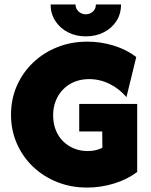

<svg xmlns="http://www.w3.org/2000/svg" viewBox="-20 -825 674 858"><path d="M368.8 13.2Q297.2 13.2 235.4 -11.5Q173.6 -36.1 127.4 -80.2Q81.2 -124.3 55.2 -183.7Q29.2 -243.1 29.2 -312.5Q29.2 -381.9 55.2 -441.3Q81.2 -500.7 127.8 -545.1Q174.3 -589.6 236.1 -614.2Q297.9 -638.9 370.8 -638.9Q430.6 -638.9 488.2 -621.2Q545.8 -603.5 588.9 -570.1L545.1 -391Q513.2 -428.5 469.8 -450Q426.4 -471.5 377.8 -471.5Q343.1 -471.5 313.5 -459.7Q284 -447.9 262.5 -426Q241 -404.2 229.2 -374.7Q217.4 -345.1 217.4 -309.7Q217.4 -274.3 228.8 -244.8Q240.3 -215.3 261.5 -194.1Q282.6 -172.9 310.8 -161.5Q338.9 -150 372.2 -150Q390.3 -150 406.2 -153.5Q422.2 -156.9 437.5 -164.6L436.8 -237.5H334V-360.4H593.1V-56.9Q550 -23.6 490.6 -5.2Q431.2 13.2 368.8 13.2ZM363.2 -662.5Q318.8 -662.5 283.3 -680.9Q247.9 -699.3 227.1 -731.6Q206.2 -763.9 206.2 -804.9H317.4Q317.4 -786.8 330.9 -774Q344.4 -761.1 363.2 -761.1Q382.6 -761.1 395.8 -774Q409 -786.8 408.3 -804.9H520.8Q520.8 -762.5 500 -730.6Q479.2 -698.6 443.8 -680.6Q408.3 -662.5 363.2 -662.5Z"/></svg>

Font: Afacad Flux Black
Style: Regular
Weight: 900
Designer: Kristian Moeller
Foundry: Dicotype
Version: Version 1.100